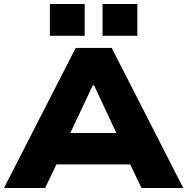

<svg xmlns="http://www.w3.org/2000/svg" viewBox="-21 -946 942 966"><path d="M-1 0 360 -705H541L901 0H691L599 -192L680 -119H216L298 -192L206 0ZM446 -517 313 -235 280 -277H617L584 -235L452 -517ZM495 -766V-926H670V-766ZM230 -766V-926H405V-766Z"/></svg>

Font: Nunito Sans 7pt SemiExpanded Black
Style: Regular
Weight: 900
Width: 6
Designer: Vernon Adams
Foundry: Vernon Adams
Version: Version 3.101;gftools[0.9.27]